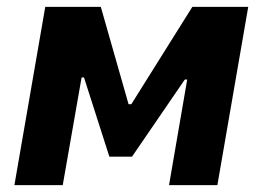

<svg xmlns="http://www.w3.org/2000/svg" viewBox="-20 -540 766 560"><path d="M22 0H163L218 -314H225L299 -83H365L519 -308H526L473 0H614L704 -520H541L363 -236H355L274 -520H112Z"/></svg>

Font: Fixel Display
Style: Bold Italic
Weight: 700
Italic angle: -10°
Designer: AlfaBravo + MacPaw
Foundry: Kyrylo Tkachov, Marchela Mozhyna, Serhii Makarenko, Maria Weinstein, Zakhar Kryvoshyya
Version: Version 1.210;Glyphs 3.2 (3217)